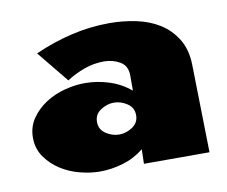

<svg xmlns="http://www.w3.org/2000/svg" viewBox="-53 -457 617 522"><g transform="rotate(-10 255.0 -196.5)"><path d="M253 -178Q234 -178 216.5 -166.5Q199 -155 199 -134Q199 -113 216.5 -101.5Q234 -90 253 -90Q272 -90 289.5 -101.5Q307 -113 307 -134Q307 -155 289.5 -166.5Q272 -178 253 -178ZM305 0 306 -40Q280 -19 248 -9.5Q216 0 184 0Q158 0 129 -7.5Q100 -15 76 -30.5Q52 -46 36 -69Q20 -92 20 -122Q20 -152 36 -175Q52 -198 76 -213.5Q100 -229 129 -236.5Q158 -244 184 -244Q218 -244 251 -233.5Q284 -223 310 -201V-243Q310 -270 290 -281.5Q270 -293 246 -293Q218 -293 191.5 -283.5Q165 -274 142 -259L71 -346Q120 -368 172.5 -380.5Q225 -393 279 -393Q316 -393 352 -385.5Q388 -378 416 -360.5Q444 -343 462 -314Q480 -285 481 -243L486 0Z"/></g></svg>

Font: CAT Rhythmus
Style: Regular
Weight: 400
Designer: Peter Wiegel nach alter Vorlage
Foundry: Peter Wiegel
Version: 1.000